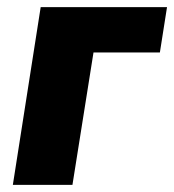

<svg xmlns="http://www.w3.org/2000/svg" viewBox="-20 -518 488 538"><path d="M16 0 94 -498H448L428 -371H242L183 0Z"/></svg>

Font: Nunito Sans 10pt Condensed Black
Style: Italic
Weight: 900
Width: 3
Italic angle: -9°
Designer: Vernon Adams
Foundry: Vernon Adams
Version: Version 3.101;gftools[0.9.27]